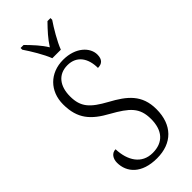

<svg xmlns="http://www.w3.org/2000/svg" viewBox="-296 -978 1035 1035"><g transform="rotate(-45 221.5 -460.5)"><path d="M199 -771H264C281 -816 319 -880 345 -918V-931H322C287 -895 257 -863 231 -822C206 -863 175 -895 140 -931H117V-918C143 -880 182 -816 199 -771ZM217 10C332 10 402 -60 402 -180C402 -290 339 -340 247 -390C156 -440 121 -476 121 -558C121 -634 158 -687 230 -687C302 -687 336 -632 336 -560C367 -560 385 -576 385 -613C385 -667 330 -724 234 -724C133 -724 64 -654 64 -554C64 -443 114 -390 207 -339C303 -285 344 -250 344 -163C344 -76 301 -27 221 -27C138 -27 96 -94 93 -183C64 -183 47 -157 47 -126C47 -53 100 10 217 10Z"/></g></svg>

Font: Noto Serif Georgian Condensed Light
Style: Regular
Weight: 300
Width: 3
Designer: Monotype Design Team, Akaki Razmadze
Foundry: Google LLC
Version: Version 2.003